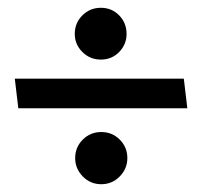

<svg xmlns="http://www.w3.org/2000/svg" viewBox="-20 -513 520 493"><path d="M239 -360Q211 -360 191.5 -379.5Q172 -399 172 -426Q172 -454 191.5 -473.5Q211 -493 239 -493Q267 -493 286 -473.5Q305 -454 305 -426Q305 -399 286 -379.5Q267 -360 239 -360ZM461 -235H27L18 -311H452ZM240 -40Q212 -40 192.5 -60Q173 -80 173 -107Q173 -135 192.5 -154.5Q212 -174 240 -174Q268 -174 287.5 -154.5Q307 -135 307 -107Q307 -80 287.5 -60Q268 -40 240 -40Z"/></svg>

Font: Palanquin Medium
Style: Regular
Weight: 500
Designer: Pria Ravichandran
Version: Version 1.0.4